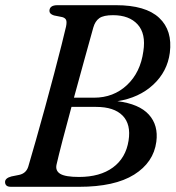

<svg xmlns="http://www.w3.org/2000/svg" viewBox="-20 -720 677 740"><path d="M201.5 -700H427Q541.5 -700 593.5 -651.2Q645.5 -602.5 634.5 -516.5Q625 -444 570.5 -393.5Q516 -343 432.5 -330Q516.5 -319.5 553.8 -278.2Q591 -237 582.5 -173.5Q572 -94 497 -47Q422 0 284.5 0H23Q10 0 4.8 -5Q-0.5 -10 -0.5 -18.5Q-0.5 -33.5 24 -40L54 -46Q81 -52 89 -78Q101.5 -120 118.5 -180Q135.5 -240 153.8 -306.5Q172 -373 188.5 -435.5Q205 -498 217.2 -546.5Q229.5 -595 234.5 -617.5Q238 -634.5 235 -642.5Q232 -650.5 220.5 -654L188 -660.5Q170.5 -666 170.5 -678Q171 -700 201.5 -700ZM339.5 -613.5Q325 -561.5 305 -489.2Q285 -417 265 -343.5H342.5Q417.5 -343.5 469.5 -392.2Q521.5 -441 532.5 -522.5Q543 -590 510.5 -625.8Q478 -661.5 415.5 -661.5Q379 -661.5 362.8 -650Q346.5 -638.5 339.5 -613.5ZM198 -86Q192.5 -62 212.2 -50Q232 -38 284.5 -38Q365.5 -38 415.2 -74.5Q465 -111 475.5 -178Q485.5 -241 452.5 -274.5Q419.5 -308 350.5 -308H255.5Q236.5 -238.5 221 -178.8Q205.5 -119 198 -86Z"/></svg>

Font: Fraunces 72pt S050
Style: Italic
Weight: 400
Italic angle: -16°
Version: Version 1.000; ttfautohint (v1.8.3)